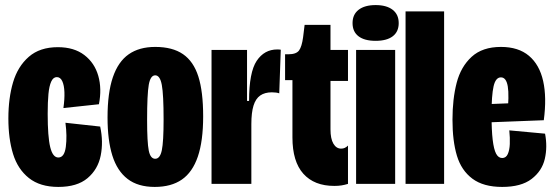

<svg xmlns="http://www.w3.org/2000/svg" viewBox="-20 -725 2187 757"><path d="M13 -258Q13 -338 31.5 -400.5Q50 -463 93.5 -501Q137 -539 208 -539Q272 -539 312.5 -508Q353 -477 367.5 -426Q382 -375 370 -314L230 -299Q235 -334 234 -361.5Q233 -389 225.5 -405Q218 -421 204 -421Q190 -421 182 -403.5Q174 -386 171 -354.5Q168 -323 168 -276Q168 -186 178 -145Q188 -104 210 -104Q234 -104 239.5 -146Q245 -188 238 -241L375 -226Q388 -166 377 -111.5Q366 -57 325 -22.5Q284 12 210 12Q138 12 94 -23Q50 -58 31.5 -118Q13 -178 13 -258Z M404 -262Q404 -359 425 -420.5Q446 -482 487.5 -511Q529 -540 592 -540Q660 -540 701.5 -511.5Q743 -483 762 -423.5Q781 -364 781 -266Q781 -169 760 -107.5Q739 -46 697 -17Q655 12 590 12Q524 12 483 -19.5Q442 -51 423 -111.5Q404 -172 404 -262ZM625 -254Q625 -352 618 -390Q611 -428 592 -428Q573 -428 566.5 -390.5Q560 -353 560 -252Q560 -164 566.5 -131.5Q573 -99 592 -99Q611 -99 618 -132.5Q625 -166 625 -254Z M814 -297V-528H954V-327H962Q962 -440 992 -485Q1022 -530 1073 -530Q1082 -530 1087 -529L1081 -357Q1070 -361 1052 -361Q1024 -361 1006 -348.5Q988 -336 979.5 -308.5Q971 -281 971 -236V0H814Z M1133 -183V-409H1104V-511H1117Q1148 -511 1159 -526Q1170 -541 1175 -578L1181 -627H1283V-528H1352V-406H1283V-215Q1283 -178 1294.5 -158.5Q1306 -139 1325 -139Q1333 -139 1339.5 -142Q1346 -145 1352 -151V0Q1339 4 1326.5 6Q1314 8 1298 8Q1219 8 1176 -40Q1133 -88 1133 -183Z M1384 -528H1538V0H1384ZM1370 -634Q1370 -668 1394 -686.5Q1418 -705 1461 -705Q1504 -705 1528 -686.5Q1552 -668 1552 -634Q1552 -600 1528.5 -582Q1505 -564 1461 -564Q1417 -564 1393.5 -582Q1370 -600 1370 -634Z M1579 -680H1731V0H1579Z M1764 -253Q1764 -335 1780.5 -398.5Q1797 -462 1839.5 -501Q1882 -540 1955 -540Q2024 -540 2065.5 -505Q2107 -470 2121.5 -405.5Q2136 -341 2124 -251L1866 -241V-313L1994 -318L1980 -268Q1988 -349 1982 -384.5Q1976 -420 1955 -420Q1934 -420 1926 -384.5Q1918 -349 1918 -274Q1918 -212 1922.5 -174Q1927 -136 1936 -119Q1945 -102 1960 -102Q1975 -102 1982 -117.5Q1989 -133 1990 -157Q1991 -181 1988 -211L2129 -198Q2139 -146 2128 -98.5Q2117 -51 2076 -19.5Q2035 12 1960 12Q1886 12 1842.5 -20.5Q1799 -53 1781.5 -111Q1764 -169 1764 -253Z"/></svg>

Font: Bricolage Grotesque 96pt Condensed ExBd
Style: Regular
Weight: 800
Width: 3
Designer: Mathieu Triay
Foundry: Atelier Triay
Version: Version 1.001;Glyphs 3.2 (3207)